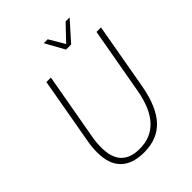

<svg xmlns="http://www.w3.org/2000/svg" viewBox="-245 -1005 1146 1146"><g transform="rotate(-45 327.5 -432.5)"><path d="M94 -189Q94 -233 102 -276L177 -700H215L140 -278Q132 -235 132 -191Q132 -24 289 -24Q480 -24 525 -278L600 -700H638L563 -276Q537 -132 471.5 -61Q406 10 293 10Q195 10 144.5 -40Q94 -90 94 -189ZM330 -875H363L421 -777L514 -875H548L440 -754H397Z"/></g></svg>

Font: Sarabun Thin
Style: Italic
Weight: 250
Italic angle: -10°
Designer: Suppakit Chalermlarp | Katatrad Co.,Ltd.
Foundry: Cadson Demak Co.,Ltd.
Version: Version 1.000; ttfautohint (v1.6)